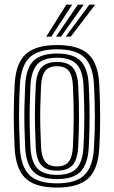

<svg xmlns="http://www.w3.org/2000/svg" viewBox="-20 -804 494 832"><path d="M227.2 8.8Q131.2 8.8 89.8 -32Q48.2 -72.8 43.5 -162Q41.2 -208.8 40.2 -253.2Q39.2 -297.8 40.1 -343.2Q41 -388.8 43.5 -438.5Q48.5 -530.8 92 -569.8Q135.5 -608.8 227.2 -608.8Q320.8 -608.8 363.1 -569.1Q405.5 -529.5 410.2 -438.2Q413.8 -368 414 -300.5Q414.2 -233 410.2 -162Q405 -69.5 361.9 -30.4Q318.8 8.8 227.2 8.8ZM227.2 -9.5Q309 -9.5 345.9 -45.6Q382.8 -81.8 387.2 -163.2Q391.2 -232.8 391.1 -297.9Q391 -363 387.2 -437Q383.2 -518 346.6 -554.2Q310 -590.5 227.2 -590.5Q145.5 -590.5 108.2 -554.9Q71 -519.2 66.2 -437Q63.5 -383.8 62.9 -338.6Q62.2 -293.5 63.2 -251.1Q64.2 -208.8 66.2 -163.2Q70.5 -82.2 107.2 -45.9Q144 -9.5 227.2 -9.5ZM227.2 -28Q155 -28 124 -60.8Q93 -93.5 89 -165Q86.8 -212 85.9 -255.4Q85 -298.8 85.9 -342.8Q86.8 -386.8 89.2 -435.8Q93.2 -509.5 125.6 -540.8Q158 -572 227.2 -572Q297.5 -572 329.1 -540.1Q360.8 -508.2 364.5 -436.2Q367 -386.2 367.8 -342.2Q368.5 -298.2 367.8 -255.2Q367 -212.2 364.5 -164.5Q360.5 -92.8 329.1 -60.4Q297.8 -28 227.2 -28ZM227.2 -46.2Q285.2 -46.2 311.6 -74.1Q338 -102 341.8 -166.8Q345.2 -232 345.4 -295.1Q345.5 -358.2 341.8 -434Q338.5 -499.2 311.4 -526.5Q284.2 -553.8 227.2 -553.8Q167.2 -553.8 141.4 -525Q115.5 -496.2 112 -433.8Q109.8 -389.2 108.9 -346.5Q108 -303.8 108.8 -259.5Q109.5 -215.2 112 -165.8Q115.5 -102 142.1 -74.1Q168.8 -46.2 227.2 -46.2ZM227.2 -64.5Q180.8 -64.5 159.2 -88.2Q137.8 -112 135 -166.5Q132.8 -214 131.8 -257Q130.8 -300 131.6 -343.1Q132.5 -386.2 135 -433Q138 -488.8 159.9 -512.1Q181.8 -535.5 227.2 -535.5Q273.5 -535.5 294.8 -511.8Q316 -488 318.8 -433.2Q322.5 -356.8 322.4 -294.1Q322.2 -231.5 318.8 -167.5Q315.8 -112.5 294.5 -88.5Q273.2 -64.5 227.2 -64.5ZM227.2 -83Q261.8 -83 277.6 -103Q293.5 -123 296 -168.5Q299 -231.5 299.4 -292.5Q299.8 -353.5 296 -432.2Q293.8 -476.8 278 -496.9Q262.2 -517 227.2 -517Q191.2 -517 175.8 -496.4Q160.2 -475.8 157.8 -432Q155.5 -383.8 154.6 -341.8Q153.8 -299.8 154.6 -257.8Q155.5 -215.8 157.8 -167.5Q160.2 -123.5 176.1 -103.2Q192 -83 227.2 -83ZM180.2 -645 267.5 -783.8H293L202 -645ZM264.8 -645 367 -783.8H392.5L286.5 -645ZM222.5 -645 317.2 -783.8H342.8L244 -645Z"/></svg>

Font: Big Shoulders Inline Text Thin
Style: Bold
Weight: 700
Version: Version 2.002